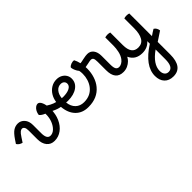

<svg xmlns="http://www.w3.org/2000/svg" viewBox="-56 -1267 2496 2496"><g transform="rotate(-45 1192.5 -18.5)"><path d="M88 -264Q66 -269 47 -281Q28 -293 15 -314L49 -365Q97 -436 135.5 -461Q174 -486 219 -486Q272 -486 309.5 -444.5Q347 -403 347 -332V-181Q347 -72 411 -72Q452 -72 487 -105Q522 -138 543.5 -191.5Q565 -245 565 -306Q565 -314 565 -322Q518 -340 492 -370Q495 -402 509 -428.5Q523 -455 543.5 -470.5Q564 -486 583 -486Q616 -486 636.5 -437.5Q657 -389 657 -314Q657 -221 623.5 -146.5Q590 -72 532 -29Q474 14 401 14Q334 14 295 -33.5Q256 -81 256 -162V-319Q256 -363 243 -381.5Q230 -400 211 -400Q196 -400 177.5 -386.5Q159 -373 128 -325Z M1021 14Q913 14 846.5 -54Q780 -122 770 -242Q719 -250 663 -278.5Q607 -307 565 -346Q552 -359 552 -375Q552 -392 564.5 -407Q577 -422 592 -422Q605 -422 625 -405Q655 -379 695.5 -358.5Q736 -338 771 -330Q779 -389 808 -435.5Q837 -482 882 -509Q927 -536 982 -536Q1024 -536 1057.5 -518.5Q1091 -501 1110.5 -470.5Q1130 -440 1130 -402Q1130 -325 1065 -278.5Q1000 -232 891 -232Q874 -232 858 -234Q866 -158 911 -114.5Q956 -71 1027 -71Q1040 -71 1048 -59Q1056 -47 1056 -27Q1056 -8 1046.5 3Q1037 14 1021 14ZM977 -455Q929 -455 896.5 -416.5Q864 -378 858 -314Q871 -312 883 -312Q957 -312 1000 -334.5Q1043 -357 1043 -396Q1043 -422 1025 -438.5Q1007 -455 977 -455Z M1024 14Q1010 14 1001 2Q992 -10 992 -28Q992 -71 1028 -71Q1149 -71 1217 -160Q1245 -197 1260 -245Q1275 -293 1275 -344Q1275 -361 1273.5 -378Q1272 -395 1269 -405Q1258 -417 1247 -437Q1236 -457 1229.5 -477.5Q1223 -498 1223 -513Q1236 -532 1265 -543Q1294 -554 1320 -549Q1339 -514 1351 -463Q1376 -465 1412 -474Q1444 -481 1463.5 -483.5Q1483 -486 1497 -486Q1551 -486 1582 -445.5Q1613 -405 1613 -336V-175Q1613 -120 1627.5 -96Q1642 -72 1674 -72Q1688 -72 1695.5 -60Q1703 -48 1703 -28Q1703 -12 1694.5 1Q1686 14 1667 14Q1522 14 1522 -164V-319Q1522 -364 1512 -382Q1502 -400 1476 -400Q1467 -400 1456 -398Q1445 -396 1417 -390Q1384 -383 1363 -380Q1364 -365 1364 -350Q1364 -278 1342.5 -211.5Q1321 -145 1281 -97Q1190 14 1024 14Z M1674 -72Q1695 -72 1719 -85Q1743 -98 1764 -125Q1793 -165 1804.5 -219Q1816 -273 1816 -324V-472Q1825 -475 1837 -477Q1849 -479 1862 -479Q1885 -479 1907 -472V-241Q1907 -75 2028 -75Q2099 -75 2132.5 -132.5Q2166 -190 2166 -290V-472Q2187 -479 2211 -479Q2236 -479 2257 -472V-55Q2278 -70 2300.5 -84.5Q2323 -99 2339 -108Q2359 -96 2370 -77Q2381 -58 2384 -33Q2369 -23 2345.5 -7.5Q2322 8 2298 24Q2274 40 2257 51V280Q2257 514 2086 514Q2007 514 1962.5 467Q1918 420 1918 338Q1918 155 2168 -5V-52Q2111 14 2016 14Q1889 14 1841 -93Q1825 -64 1806 -45Q1779 -18 1743.5 -2Q1708 14 1667 14Q1653 14 1645.5 0.5Q1638 -13 1638 -29Q1638 -46 1646.5 -59Q1655 -72 1674 -72ZM2008 336Q2008 379 2028 403.5Q2048 428 2083 428Q2168 428 2168 280V101Q2008 214 2008 336Z"/></g></svg>

Font: Borel
Style: Regular
Weight: 400
Designer: Rosalie Wagner
Foundry: ANRT
Version: Version 1.007; ttfautohint (v1.8.4.7-5d5b)